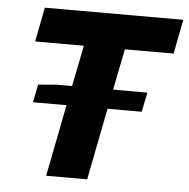

<svg xmlns="http://www.w3.org/2000/svg" viewBox="-49 -698 734 746"><g transform="rotate(5 318.0 -325.0)"><path d="M82 -280 96 -350 168 -356H228L260 -516H70L96 -650H636L610 -516H420L388 -356H522L506 -280H373L318 0H158L213 -280Z"/></g></svg>

Font: Source Code Pro Black
Style: Italic
Weight: 900
Italic angle: -11°
Monospace: yes
Designer: Paul D. Hunt, Teo Tuominen
Foundry: Adobe Systems Incorporated
Version: Version 1.050;PS 1.000;hotconv 16.6.51;makeotf.lib2.5.65220